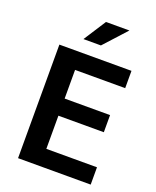

<svg xmlns="http://www.w3.org/2000/svg" viewBox="-151 -912 814 1001"><g transform="rotate(20 256.0 -412.0)"><path d="M73 -630H473V-534H195V-375H447V-280H195V-96H476V0H73ZM278 -700H181L261 -824H391Z"/></g></svg>

Font: Mukta Vaani SemiBold
Style: Regular
Weight: 600
Designer: Noopur Datye, Girish Dalvi, Yashodeep Gholap, Pallavi Karambelkar
Foundry: Ek Type
Version: Version 2.538;PS 1.000;hotconv 16.6.51;makeotf.lib2.5.65220;